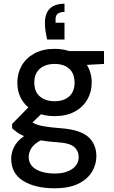

<svg xmlns="http://www.w3.org/2000/svg" viewBox="-20 -778 610 1030"><path d="M273 -155Q234 -155 200 -165L154 -121Q165 -114 181.5 -108.5Q198 -103 227.5 -98.5Q257 -94 308 -90Q410 -82 453.5 -43.5Q497 -5 497 61Q497 104 473.5 143.5Q450 183 400.5 207.5Q351 232 273 232Q168 232 104 192Q40 152 40 73Q40 42 55.5 10.5Q71 -21 109 -48Q87 -57 72 -68Q57 -79 45 -90V-113L132 -202Q73 -252 73 -335Q73 -385 96.5 -426Q120 -467 165 -491.5Q210 -516 273 -516Q315 -516 351 -504H538V-435L446 -430Q472 -388 472 -335Q472 -285 448.5 -244Q425 -203 380.5 -179Q336 -155 273 -155ZM273 -235Q322 -235 351 -260.5Q380 -286 380 -335Q380 -384 351 -409.5Q322 -435 273 -435Q224 -435 194 -409.5Q164 -384 164 -335Q164 -286 194 -260.5Q224 -235 273 -235ZM134 63Q134 108 173.5 130.5Q213 153 273 153Q331 153 366.5 129Q402 105 402 64Q402 32 378 10.5Q354 -11 286 -15Q237 -18 198 -25Q161 -5 147.5 18Q134 41 134 63ZM326 -758V-714Q278 -714 278 -676V-656H326V-566H233Q227 -593 224 -613Q221 -633 221 -654Q221 -707 248 -732.5Q275 -758 326 -758Z"/></svg>

Font: DM Sans Medium
Style: Regular
Weight: 500
Designer: Colophon Foundry, Jonny Pinhorn
Foundry: Colophon Foundry
Version: Version 4.004; ttfautohint (v1.8.4.7-5d5b)